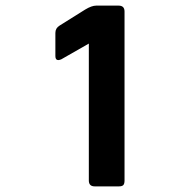

<svg xmlns="http://www.w3.org/2000/svg" viewBox="-20 -663 640 683"><path d="M177 -464V-546Q177 -563 192 -572L283 -629Q306 -643 322 -643H402Q423 -643 423 -622V-21Q423 -9 418.5 -4.5Q414 0 403 0H317Q296 0 296 -21V-508L198 -452Q177 -443 177 -464Z"/></svg>

Font: RajdhaniMono
Style: Bold
Weight: 700
Monospace: yes
Designer: Satya Rajpurohit, Jyotish Sonowal
Foundry: Indian Type Foundry
Version: Version 1.201;PS 1.0;hotconv 1.0.78;makeotf.lib2.5.61930; tt